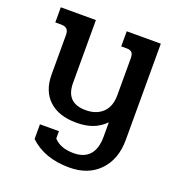

<svg xmlns="http://www.w3.org/2000/svg" viewBox="-125 -582 816 884"><g transform="rotate(20 283.0 -140.0)"><path d="M117 131V59H210V95Q243 131 307 131Q359 131 385.5 101Q412 71 412 13V-58Q384 -30 350 -17.5Q316 -5 271 -5Q185 -5 137 -49.5Q89 -94 89 -175V-369Q89 -388 80 -397Q71 -406 52 -406H23V-480H195V-172Q195 -74 292 -74Q344 -74 375 -103.5Q406 -133 406 -189V-369Q406 -389 398.5 -397.5Q391 -406 372 -406H346V-480H513V-9Q513 86 458.5 143Q404 200 311 200Q189 200 117 131Z"/></g></svg>

Font: Pridi
Style: Regular
Weight: 400
Designer: Katatrad Team
Foundry: CadsonDemak
Version: Version 1.001